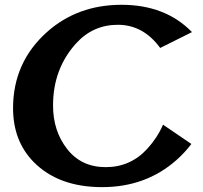

<svg xmlns="http://www.w3.org/2000/svg" viewBox="-20 -767 841 797"><path d="M403.8 9.8Q222.7 9.8 119.6 -94.7Q34.2 -182.1 34.2 -317.9Q34.2 -508.3 175.3 -634.3Q302.2 -747.1 484.4 -747.1Q666.5 -747.1 776.9 -633.8L645 -567.9Q574.7 -664.1 469.2 -664.1Q366.2 -664.1 296.4 -587.4Q200.2 -481.9 200.2 -329.1Q200.2 -223.1 258.8 -148.4Q317.4 -73.2 418.9 -73.2Q522 -73.2 591.8 -149.9Q633.3 -195.3 656.7 -249.5L774.4 -169.4Q748 -134.3 712.9 -103Q585.9 9.8 403.8 9.8Z"/></svg>

Font: Berenika
Style: Bold
Weight: 700
Designer: Wojciech Kalinowski "wmk69" (wmk69@o2.pl)
Foundry: Wojciech Kalinowski "wmk69" (wmk69@o2.pl)
Version: Version 3.1.0; 2021-05-14